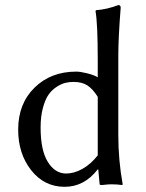

<svg xmlns="http://www.w3.org/2000/svg" viewBox="-20 -718 570 748"><path d="M360.8 -112.8V-340.8Q341.8 -371.1 320.8 -385Q299.8 -398.9 266.1 -398.9Q249.5 -398.9 233.9 -395Q218.3 -391.1 200.2 -379.4Q182.1 -367.7 168.9 -348.9Q155.8 -330.1 147 -297.1Q138.2 -264.2 138.2 -221.2Q138.2 -132.3 166.3 -87.2Q194.3 -42 237.8 -42Q269 -42 301.5 -60.3Q334 -78.6 360.8 -112.8ZM360.8 -58.1Q308.1 9.8 231.9 9.8Q152.3 9.8 101.6 -54.7Q50.8 -119.1 50.8 -212.9Q50.8 -314 114.5 -376.5Q178.2 -439 276.9 -439Q293 -439 318.8 -432.6Q344.7 -426.3 360.8 -417V-481.9Q360.8 -627 352.1 -674.8L354 -678.2Q397.9 -681.6 440.9 -698.2Q450.2 -698.2 450.2 -688Q440.9 -571.3 440.9 -500V-191.9Q440.9 -93.8 458 0L456.1 2.9Q436.5 0 411.6 0Q403.3 0 377 2.9Q368.2 2.9 368.2 0L362.8 -58.1Z"/></svg>

Font: Linux Biolinum G
Style: Regular
Weight: 400
Designer: Philipp H. Poll
Foundry: Philipp H. Poll
Version: Version 1.1.0 ; ttfautohint (v1.6)